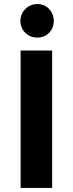

<svg xmlns="http://www.w3.org/2000/svg" viewBox="-20 -930 361 950"><path d="M238 0V-680H82V0ZM165 -744Q200 -744 223 -767.5Q246 -791 246 -827Q246 -861 223 -885.5Q200 -910 165 -910Q130 -910 105.5 -885.5Q81 -861 81 -826Q81 -791 105.5 -767.5Q130 -744 165 -744Z"/></svg>

Font: Catamaran ExtraBold
Style: Regular
Weight: 800
Designer: Pria Ravichandran
Version: Version 2.000